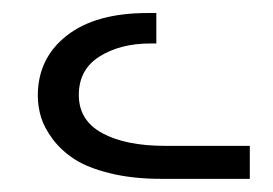

<svg xmlns="http://www.w3.org/2000/svg" viewBox="-20 -810 419 295"><path d="M228 -535.2Q184.1 -535.2 149.4 -543.7Q114.7 -552.2 94.5 -565.4Q74.2 -578.6 61 -596.2Q47.9 -613.8 43 -630.1Q38.1 -646.5 38.1 -663.1Q38.1 -720.2 82.3 -755.1Q126.5 -790 207 -790H220.2V-743.2H210.9Q164.6 -743.2 132.8 -723.1Q101.1 -703.1 101.1 -664.1Q101.1 -625 137 -605.5Q172.9 -585.9 233.9 -585.9H363.8V-535.2Z"/></svg>

Font: Montserrat arm Light
Style: Regular
Weight: 300
Designer: Julieta Ulanovsky
Foundry: Julieta Ulanovsky
Version: Version 6.000;PS 006.000;hotconv 1.0.88;makeotf.lib2.5.64775